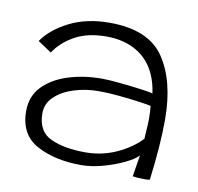

<svg xmlns="http://www.w3.org/2000/svg" viewBox="-51 -761 478 463"><g transform="rotate(10 187.5 -529.5)"><path d="M301.5 -353Q302.5 -359.5 305.5 -378.2Q308.5 -397 310 -405.5Q300 -395 277 -384Q254 -373 226.2 -365.5Q198.5 -358 174 -358Q109.5 -358 65.2 -382Q21 -406 21 -463.5Q21 -500 44.2 -524Q67.5 -548 105.5 -560Q143.5 -572 188 -572Q204.5 -572 232 -569.2Q259.5 -566.5 283.8 -563.2Q308 -560 313.5 -558Q310.5 -582 301 -603.5Q285.5 -638 254.5 -656Q223.5 -674 181 -674Q134.5 -674 103 -656.2Q71.5 -638.5 55 -612.5L21.5 -635Q42.5 -665.5 84.5 -686.8Q126.5 -708 183 -708Q278.5 -708 316.5 -651.5Q354.5 -595 354.5 -500.5Q354.5 -438.5 343.5 -352Q342.5 -351.5 337.5 -351.2Q332.5 -351 329.5 -351Q312.5 -351 301.5 -353ZM178.5 -390Q219 -390 254.8 -406.2Q290.5 -422.5 313.5 -447Q314.5 -463 315.2 -474.8Q316 -486.5 316 -497Q316 -512 314.5 -527.5Q307.5 -529.5 285.8 -532.5Q264 -535.5 236.8 -538.2Q209.5 -541 185.5 -541Q154 -541 125.2 -532Q96.5 -523 78.5 -506Q60.5 -489 60.5 -465Q60.5 -420.5 93.8 -405.2Q127 -390 178.5 -390Z"/></g></svg>

Font: Grandstander Thin
Style: Regular
Weight: 100
Designer: Tyler Finck
Foundry: Etcetera Type Co
Version: Version 1.200; ttfautohint (v1.8.3)